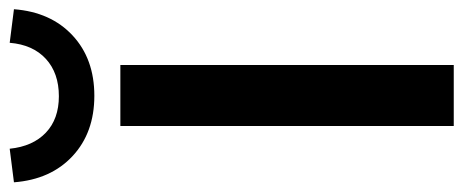

<svg xmlns="http://www.w3.org/2000/svg" viewBox="-348 -672 979 406"><g transform="rotate(-90 142.0 -469.5)"><path d="M78 0V-705H207V0ZM142 -760Q64 -760 14.5 -806Q-35 -852 -41 -930L30 -939Q35 -890 64 -862.5Q93 -835 141 -835Q190 -835 220 -862.5Q250 -890 254 -939L325 -930Q319 -852 269.5 -806Q220 -760 142 -760Z"/></g></svg>

Font: MulishBold
Style: Bold
Weight: 700
Designer: Vernon Adams
Foundry: Vernon Adams
Version: Version 3.602; ttfautohint (v1.8.3)